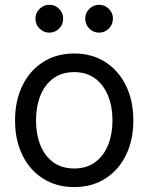

<svg xmlns="http://www.w3.org/2000/svg" viewBox="-20 -759 611 791"><path d="M285.6 11.7Q212.9 11.7 158 -22.9Q103 -57.6 72.5 -119.6Q42 -181.6 42 -262.7Q42 -344.2 72.5 -406.5Q103 -468.8 158 -503.7Q212.9 -538.6 285.6 -538.6Q358.4 -538.6 413.3 -503.7Q468.3 -468.8 498.8 -406.5Q529.3 -344.2 529.3 -262.7Q529.3 -181.6 498.8 -119.6Q468.3 -57.6 413.3 -22.9Q358.4 11.7 285.6 11.7ZM285.6 -64.9Q336.9 -64.9 372.1 -90.8Q407.2 -116.7 425.3 -161.6Q443.4 -206.5 443.4 -262.7Q443.4 -319.3 425.3 -364.3Q407.2 -409.2 372.1 -435.5Q336.9 -461.9 285.6 -461.9Q234.4 -461.9 199.2 -435.8Q164.1 -409.7 146.2 -364.7Q128.4 -319.8 128.4 -262.7Q128.4 -206.1 146.2 -161.4Q164.1 -116.7 199 -90.8Q233.9 -64.9 285.6 -64.9ZM388.2 -624.5Q364.3 -624.5 347.7 -641.4Q331.1 -658.2 331.1 -682.1Q331.1 -705.6 347.9 -722.4Q364.7 -739.3 388.2 -739.3Q411.6 -739.3 428.5 -722.4Q445.3 -705.6 445.3 -682.1Q445.3 -658.2 428.5 -641.4Q411.6 -624.5 388.2 -624.5ZM183.6 -624.5Q159.7 -624.5 142.8 -641.4Q126 -658.2 126 -682.1Q126 -705.6 142.8 -722.4Q159.7 -739.3 183.6 -739.3Q207 -739.3 223.6 -722.4Q240.2 -705.6 240.2 -682.1Q240.2 -658.2 223.6 -641.4Q207 -624.5 183.6 -624.5Z"/></svg>

Font: Inter 24pt
Style: Regular
Weight: 400
Designer: Rasmus Andersson
Foundry: rsms
Version: Version 4.001;git-66647c0bb